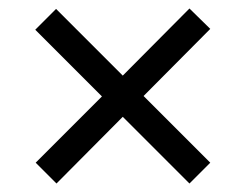

<svg xmlns="http://www.w3.org/2000/svg" viewBox="-20 -590 582 452"><path d="M475 -522 426 -570 269 -412 112 -569 63 -520 220 -363 64 -207 113 -158 269 -315 426 -158 475 -207 318 -364Z"/></svg>

Font: United Sans
Style: Regular
Weight: 400
Designer: Pablo Impallari, Rodrigo Fuenzalida (Modified by Dan O. Williams)
Version: Version 1.000;PS 001.000;hotconv 1.0.88;makeotf.lib2.5.64775